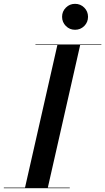

<svg xmlns="http://www.w3.org/2000/svg" viewBox="-61 -982 549 1002"><path d="M263 -894.3Q263 -922.5 282.8 -942.2Q302.5 -962 330.7 -962Q358.9 -962 378.7 -942.2Q398.4 -922.5 398.4 -894.3Q398.4 -866.1 378.7 -846.3Q358.9 -826.6 330.7 -826.6Q302.5 -826.6 282.8 -846.3Q263 -866.1 263 -894.3ZM-41 -3H69.6L238.4 -747H124V-750H468V-747H357.4L188.6 -3H303V0H-41Z"/></svg>

Font: Bodoni* 72 Medium
Style: Italic
Weight: 500
Italic angle: -13°
Version: Version 1.002; ttfautohint (v0.97) -l 8 -r 50 -G 200 -x 14 -